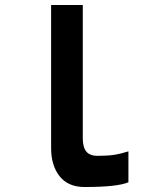

<svg xmlns="http://www.w3.org/2000/svg" viewBox="-20 -746 640 770"><path d="M312 -726V-191Q312 -155.5 326.2 -138.2Q340.5 -121 371 -121Q410.5 -121 437 -125Q463.5 -129 495 -139V-15Q451 4 319 4Q253.5 4 219.2 -39Q185 -82 185 -152V-726Z"/></svg>

Font: JuliaMono
Style: Bold
Weight: 700
Monospace: yes
Designer: cormullion
Foundry: corm
Version: Version 0.055; ttfautohint (v1.8.4)